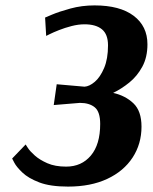

<svg xmlns="http://www.w3.org/2000/svg" viewBox="-20 -680 566 711"><path d="M147 -615Q147 -615 173 -626Q199 -637 241 -648.5Q283 -660 330 -660Q424 -660 475 -621.5Q526 -583 526 -516Q526 -468 507 -433Q488 -398 459 -374.5Q430 -351 399 -336Q444 -326 474 -297.5Q504 -269 504 -211Q504 -147 471 -96.5Q438 -46 377 -17.5Q316 11 232 11Q166 11 125.5 -4.5Q85 -20 63 -41Q41 -62 33 -77.5Q25 -93 25 -93L75 -145Q75 -145 83 -132.5Q91 -120 109 -104Q127 -88 155.5 -75.5Q184 -63 225 -63Q282 -63 316.5 -104Q351 -145 351 -221Q351 -266 331 -282.5Q311 -299 276 -299L179 -291L190 -368L293 -359Q311 -360 331 -377Q351 -394 365.5 -428Q380 -462 380 -512Q380 -553 357.5 -571.5Q335 -590 293 -590Q270 -590 245 -583.5Q220 -577 198.5 -568.5Q177 -560 164 -553.5Q151 -547 151 -547Z"/></svg>

Font: Arsenal SC
Style: Bold Italic
Weight: 700
Italic angle: -9.10001°
Designer: Andrij Shevchenko
Foundry: Stairsfor
Version: Version 2.001; ttfautohint (v1.8.4.7-5d5b)